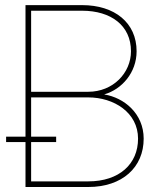

<svg xmlns="http://www.w3.org/2000/svg" viewBox="-20 -748 644 768"><path d="M82 0H333C469.2 0 554.7 -78.6 554.7 -193.4C554.7 -293.9 476.1 -357.4 397.5 -370.1V-370.6C466.8 -390.6 526.4 -457 526.4 -543C526.4 -657.2 438.5 -727.5 308.6 -727.5H82V-201.2H4.4V-179.7H82ZM333 -22.5H104.5V-179.7H204.6V-201.2H104.5V-358.4H333C435.5 -358.4 532.2 -297.9 532.2 -193.4C532.2 -92.3 457.5 -22.5 333 -22.5ZM333 -380.9H104.5V-705.1H308.6C423.8 -705.1 503.9 -646 503.9 -543C503.9 -456.1 432.1 -380.9 333 -380.9Z"/></svg>

Font: Raveo Display Display Thin
Style: Regular
Weight: 100
Designer: Jakub Foglar, Rasmus Andersson (Inter)
Foundry: Jakubfoglar.com
Version: Version 1.100;Glyphs 3.2.3 (3260)